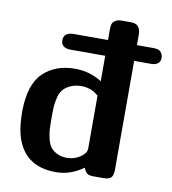

<svg xmlns="http://www.w3.org/2000/svg" viewBox="-82 -793 784 876"><g transform="rotate(10 310.0 -355.5)"><path d="M36 -239Q38 -363 94.5 -416Q151 -469 240 -469Q309 -469 365 -433V-551H206Q160 -551 160 -587Q160 -624 207 -624H365V-672Q365 -688 367.5 -697Q370 -706 380.5 -714Q391 -722 412 -722H456Q499 -722 499 -672V-624H575Q602 -624 611 -612Q620 -600 620 -587Q620 -551 575 -551H499V-46Q499 -30 495 -20Q491 -10 483 -6Q475 -2 468.5 -1Q462 0 453 0H407Q386 0 377 -7.5Q368 -15 362 -32Q302 11 235 11Q84 11 47 -130Q36 -172 36 -239ZM173 -221Q173 -193 174 -176.5Q175 -160 180.5 -135.5Q186 -111 196 -97Q206 -83 226 -72.5Q246 -62 274 -62Q307 -62 334.5 -80.5Q362 -99 362 -121V-366Q361 -366 357 -369.5Q353 -373 349 -376Q345 -379 338 -383Q331 -387 323.5 -389.5Q316 -392 305.5 -394Q295 -396 284 -396Q253 -396 230.5 -385Q208 -374 197 -360Q186 -346 180.5 -321.5Q175 -297 174 -282Q173 -267 173 -242Z"/></g></svg>

Font: CMU Sans Serif
Style: Bold
Weight: 700
Version: Version 0.7.0